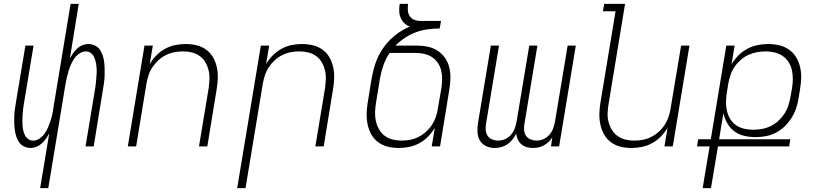

<svg xmlns="http://www.w3.org/2000/svg" viewBox="-20 -755 4240 990"><path d="M187 215 234 -68Q227 -54 217.5 -40.5Q208 -27 195.5 -15.5Q183 -4 168 2Q153 8 138 8Q120 8 104.5 0.5Q89 -7 79 -20.5Q69 -34 64 -50.5Q59 -67 56.5 -84Q54 -101 53.5 -118.5Q53 -136 53.5 -154Q54 -172 56.5 -190Q59 -208 62 -226L111 -520H153L103 -219Q101 -205 99 -191.5Q97 -178 96.5 -164Q96 -150 95.5 -136Q95 -122 96 -108.5Q97 -95 100 -82Q103 -69 109 -57Q115 -45 126 -37.5Q137 -30 151 -30Q168 -30 183.5 -40.5Q199 -51 209.5 -65.5Q220 -80 227 -96.5Q234 -113 239.5 -129.5Q245 -146 249 -163Q253 -180 255 -197L344 -735H386L340 -452Q347 -466 356 -479.5Q365 -493 377.5 -504.5Q390 -516 405 -522Q420 -528 435 -528Q453 -528 469 -520.5Q485 -513 494.5 -499.5Q504 -486 509.5 -469.5Q515 -453 517 -436Q519 -419 519.5 -401.5Q520 -384 519.5 -366Q519 -348 516.5 -330Q514 -312 511 -294L463 0H421L471 -301Q473 -315 474.5 -328.5Q476 -342 477 -356Q478 -370 478.5 -384Q479 -398 477.5 -411.5Q476 -425 473 -438Q470 -451 464 -463Q458 -475 447.5 -482.5Q437 -490 423 -490Q406 -490 390 -479.5Q374 -469 364 -454.5Q354 -440 346.5 -423.5Q339 -407 334 -390.5Q329 -374 325 -357Q321 -340 318 -323L229 215Z M639 0 725 -520H768L752 -424Q766 -449 786.5 -469.5Q807 -490 831.5 -503.5Q856 -517 883 -522.5Q910 -528 937 -528Q966 -528 993.5 -521.5Q1021 -515 1043 -499Q1065 -483 1078.5 -459.5Q1092 -436 1098 -408.5Q1104 -381 1103 -352Q1102 -323 1097 -294L1049 0H1006L1056 -301Q1059 -324 1060 -347.5Q1061 -371 1055.5 -393Q1050 -415 1039 -434Q1028 -453 1010 -466Q992 -479 970 -484.5Q948 -490 924 -490Q902 -490 880 -486Q858 -482 836.5 -471.5Q815 -461 797 -444.5Q779 -428 766 -408.5Q753 -389 746 -367Q739 -345 735 -323L682 0Z M1203 215 1325 -520H1368L1352 -424Q1366 -449 1386.5 -469.5Q1407 -490 1431.5 -503.5Q1456 -517 1483 -522.5Q1510 -528 1537 -528Q1566 -528 1593.5 -521.5Q1621 -515 1643 -499Q1665 -483 1678.5 -459.5Q1692 -436 1698 -408.5Q1704 -381 1703 -352Q1702 -323 1697 -294L1649 0H1606L1656 -301Q1659 -324 1660 -347.5Q1661 -371 1655.5 -393Q1650 -415 1639 -434Q1628 -453 1610 -466Q1592 -479 1570 -484.5Q1548 -490 1524 -490Q1502 -490 1480 -486Q1458 -482 1436.5 -471.5Q1415 -461 1397 -444.5Q1379 -428 1366 -408.5Q1353 -389 1346 -367Q1339 -345 1335 -323L1246 215Z M2036 8Q2007 8 1980 1.5Q1953 -5 1931 -21Q1909 -37 1895.5 -60.5Q1882 -84 1876 -111.5Q1870 -139 1870.5 -168Q1871 -197 1876 -226L1897 -355Q1903 -387 1913 -419.5Q1923 -452 1940 -482Q1945 -491 1951.5 -501Q1958 -511 1965 -520Q1990 -552 2022.5 -577Q2055 -602 2093 -618Q2077 -624 2064.5 -636Q2052 -648 2045.5 -664Q2039 -680 2038.5 -698.5Q2038 -717 2041 -735H2084Q2082 -718 2083 -701.5Q2084 -685 2092.5 -672Q2101 -659 2116 -653Q2131 -647 2148 -647H2254L2247 -608Q2217 -608 2186.5 -604Q2156 -600 2126.5 -589.5Q2097 -579 2069.5 -561Q2042 -543 2019 -520H2130Q2159 -520 2186.5 -514Q2214 -508 2236.5 -493.5Q2259 -479 2274.5 -456.5Q2290 -434 2296.5 -407.5Q2303 -381 2302.5 -352Q2302 -323 2297 -294L2249 0H2206L2222 -96Q2207 -71 2187 -50.5Q2167 -30 2142 -16.5Q2117 -3 2090 2.5Q2063 8 2036 8ZM2050 -30Q2072 -30 2094 -34Q2116 -38 2137 -48.5Q2158 -59 2176.5 -75.5Q2195 -92 2207.5 -111.5Q2220 -131 2227.5 -153Q2235 -175 2238 -197L2256 -301Q2259 -324 2259.5 -346.5Q2260 -369 2255 -390.5Q2250 -412 2238 -430Q2226 -448 2208 -460Q2190 -472 2168.5 -477Q2147 -482 2124 -482H1989Q1968 -451 1956.5 -417Q1945 -383 1939 -349L1919 -226Q1915 -202 1914 -178Q1913 -154 1918 -131.5Q1923 -109 1934 -89Q1945 -69 1962.5 -55.5Q1980 -42 2003 -36Q2026 -30 2050 -30Z M2530 8Q2506 8 2485.5 -2Q2465 -12 2454 -31.5Q2443 -51 2442 -75Q2441 -99 2445 -123L2511 -520H2553L2486 -116Q2483 -100 2484.5 -83.5Q2486 -67 2494.5 -54.5Q2503 -42 2518 -36Q2533 -30 2549 -30Q2567 -30 2585 -38Q2603 -46 2615.5 -61Q2628 -76 2634.5 -94Q2641 -112 2644 -130L2709 -520H2751L2684 -116Q2681 -100 2682.5 -83.5Q2684 -67 2692.5 -54.5Q2701 -42 2716 -36Q2731 -30 2747 -30Q2765 -30 2783 -38Q2801 -46 2813.5 -61Q2826 -76 2832.5 -94Q2839 -112 2842 -130L2907 -520H2949L2863 0H2821L2828 -47Q2820 -34 2809 -23.5Q2798 -13 2784.5 -5.5Q2771 2 2756.5 5Q2742 8 2728 8Q2711 8 2695.5 3.5Q2680 -1 2668.5 -11Q2657 -21 2650 -35.5Q2643 -50 2641 -66Q2634 -50 2622.5 -35.5Q2611 -21 2596 -11Q2581 -1 2564 3.5Q2547 8 2530 8Z M3236 8Q3207 8 3180 1.5Q3153 -5 3131 -21Q3109 -37 3095.5 -60.5Q3082 -84 3076 -111.5Q3070 -139 3070.5 -168Q3071 -197 3076 -226L3154 -697H3089L3095 -735H3203L3118 -219Q3114 -196 3113 -172.5Q3112 -149 3117.5 -127Q3123 -105 3134.5 -86Q3146 -67 3164 -54Q3182 -41 3204 -35.5Q3226 -30 3250 -30Q3272 -30 3294 -34Q3316 -38 3337 -48.5Q3358 -59 3376.5 -75.5Q3395 -92 3407.5 -111.5Q3420 -131 3427.5 -153Q3435 -175 3438 -197L3492 -520H3535L3449 0H3406L3422 -96Q3407 -71 3387 -50.5Q3367 -30 3342 -16.5Q3317 -3 3290 2.5Q3263 8 3236 8Z M3603 215 3639 0H3574L3580 -37H3645L3725 -520H3768L3752 -423Q3766 -448 3787 -469Q3808 -490 3833.5 -503.5Q3859 -517 3886.5 -522.5Q3914 -528 3941 -528Q3970 -528 3998 -521.5Q4026 -515 4048.5 -499Q4071 -483 4085 -460Q4099 -437 4105.5 -409.5Q4112 -382 4111 -353Q4110 -324 4105 -294L4098 -250Q4094 -224 4085.5 -198Q4077 -172 4062 -148Q4047 -124 4026.5 -104Q4006 -84 3981 -71Q3956 -58 3929 -53Q3902 -48 3876 -48Q3846 -48 3817.5 -54.5Q3789 -61 3766.5 -78Q3744 -95 3730 -119.5Q3716 -144 3710 -172L3688 -37H4055L4049 0H3682L3646 215ZM3863 -86Q3885 -86 3908 -90Q3931 -94 3953 -104.5Q3975 -115 3993 -131.5Q4011 -148 4024.5 -168.5Q4038 -189 4045 -211.5Q4052 -234 4056 -256L4064 -301Q4068 -325 4068 -348.5Q4068 -372 4063 -394Q4058 -416 4046 -435Q4034 -454 4015.5 -466.5Q3997 -479 3974.5 -484.5Q3952 -490 3928 -490Q3906 -490 3883.5 -486Q3861 -482 3839 -472Q3817 -462 3798.5 -445.5Q3780 -429 3767 -409.5Q3754 -390 3746.5 -367.5Q3739 -345 3735 -323L3728 -279Q3724 -255 3723.5 -231Q3723 -207 3728 -184.5Q3733 -162 3744.5 -142.5Q3756 -123 3774.5 -110Q3793 -97 3816 -91.5Q3839 -86 3863 -86Z"/></svg>

Font: Iosevka XLt Ex Obl
Style: Regular
Weight: 200
Width: 7
Italic angle: -9°
Monospace: yes
Designer: Belleve Invis
Foundry: Belleve Invis
Version: Version 32.5.0; ttfautohint (v1.8.4)